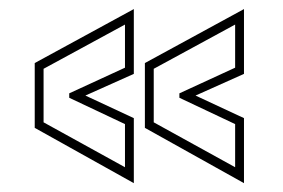

<svg xmlns="http://www.w3.org/2000/svg" viewBox="-20 -522 640 434"><path d="M531.5 -108 307.5 -233V-379.5L531.5 -501.5V-355L422 -306L531.5 -255ZM511.5 -144V-241.5L385.5 -301V-311L511.5 -369V-466.5L327.5 -366.5V-245.5ZM282.5 -108 58.5 -233V-379.5L282.5 -501.5V-355L173 -306L282.5 -255ZM262.5 -144V-241.5L136.5 -301V-311L262.5 -369V-466.5L78.5 -366.5V-245.5Z"/></svg>

Font: Tourney Thin ExtraLight
Style: Regular
Weight: 250
Version: Version 1.015